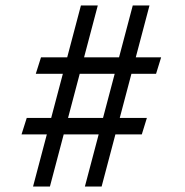

<svg xmlns="http://www.w3.org/2000/svg" viewBox="-20 -680 674 700"><path d="M275 -660H336.5L162 0H100.5ZM464 -660H525L350.5 0H289.5ZM129.5 -471H567.5L549 -411H110.5ZM77.5 -250H515.5L497 -190H58.5Z"/></svg>

Font: League Spartan Thin
Style: Regular
Weight: 400
Version: Version 2.002